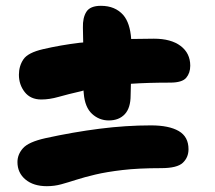

<svg xmlns="http://www.w3.org/2000/svg" viewBox="-20 -628 740 660"><path d="M122 -286Q85 -286 65 -311.5Q45 -337 45 -371Q45 -401 60.5 -424Q76 -447 128 -459Q188 -473 254 -481Q260 -481 266 -482Q266 -506 265 -533Q264 -567 277 -587.5Q290 -608 327 -608Q376 -608 404 -576Q427 -549 431 -494Q471 -495 509 -495Q568 -495 601 -470Q634 -445 634 -402Q634 -377 620 -360.5Q606 -344 565 -344Q488 -344 430 -340Q429 -314 429 -300Q429 -257 409 -235.5Q389 -214 354 -214Q321 -214 296.5 -236.5Q272 -259 268 -306Q268 -311 267 -317Q264 -316 261 -315Q213 -304 181.5 -295Q150 -286 122 -286ZM141 12Q95 12 67.5 -11Q40 -34 40 -71Q40 -97 59 -118.5Q78 -140 136 -153Q232 -174 322.5 -185.5Q413 -197 499 -197Q561 -197 594.5 -177.5Q628 -158 628 -115Q628 -87 608.5 -68.5Q589 -50 534 -50Q456 -50 401 -43.5Q346 -37 308 -28Q270 -19 242 -10Q214 -1 190.5 5.5Q167 12 141 12Z"/></svg>

Font: Shantell Sans Light ExtraBold
Style: Regular
Weight: 800
Version: Version 1.011;[c5ecc13dd]